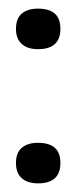

<svg xmlns="http://www.w3.org/2000/svg" viewBox="-20 -469 177 445"><path d="M68 -44Q44 -44 30.5 -56Q17 -68 17 -91Q17 -115 30.5 -126.5Q44 -138 68 -138Q94 -138 107 -126.5Q120 -115 120 -91Q120 -44 68 -44ZM68 -355Q44 -355 30.5 -367Q17 -379 17 -402Q17 -426 30.5 -437.5Q44 -449 68 -449Q94 -449 107 -437.5Q120 -426 120 -402Q120 -355 68 -355Z"/></svg>

Font: Bricolage Grotesque 48pt Condensed ExtraBold Light
Style: Regular
Weight: 300
Version: Version 1.000;gftools[0.9.30]